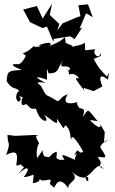

<svg xmlns="http://www.w3.org/2000/svg" viewBox="-20 -960 617 1026"><path d="M301 -106C269 -113 287 -123 283 -149C239 -138 261 -108 215 -126C196 -168 224 -172 176 -112C184 -116 166 -137 185 -189C203 -194 139 -246 199 -233L167 -239L62 -234L20 -239C21 -177 40 -210 13 -132C88 -171 70 -115 67 -76C86 -76 108 -83 80 -104C108 -36 128 -98 77 -29C125 -78 149 -67 107 -14C166 -15 164 -56 155 19C219 9 172 -16 202 4C236 8 265 -19 243 29C245 11 264 47 271 41C293 -11 320 10 345 46C341 8 410 7 364 -42C441 26 455 -48 451 10C419 -11 455 -23 464 -34C507 -81 513 -82 534 -56C484 -84 545 -70 502 -119C527 -129 570 -93 518 -169C518 -169 503 -180 559 -217C515 -171 550 -228 535 -264C536 -245 562 -223 511 -303C520 -292 526 -255 467 -311C463 -322 447 -321 502 -312C445 -381 456 -382 422 -335C436 -380 431 -374 403 -384C385 -413 392 -402 394 -415C381 -410 300 -389 342 -456C302 -444 303 -419 286 -420C216 -466 236 -430 198 -502C185 -512 159 -527 224 -517C162 -548 163 -558 231 -534C232 -602 226 -605 240 -567C293 -572 280 -576 318 -643C286 -578 335 -623 355 -594C336 -556 338 -623 350 -561C381 -579 421 -528 387 -544C391 -539 370 -550 433 -474L426 -491L480 -473L527 -498C503 -557 520 -564 557 -534C565 -589 562 -572 552 -551C497 -603 490 -631 481 -645C500 -655 526 -656 519 -676C505 -636 471 -678 490 -697C419 -692 437 -678 434 -731C391 -706 362 -724 358 -689C392 -732 335 -707 315 -753C310 -753 342 -708 326 -761C291 -724 251 -726 241 -704C266 -733 243 -741 185 -717C225 -712 149 -704 163 -716C170 -722 123 -675 101 -677C112 -667 146 -636 122 -669C93 -608 74 -617 74 -617C36 -620 38 -609 97 -586C19 -583 19 -577 16 -525C54 -468 63 -506 91 -463C82 -499 47 -432 81 -416C113 -444 52 -448 101 -442C75 -361 140 -423 121 -401C132 -400 141 -369 169 -381C183 -354 200 -345 176 -369C195 -303 254 -298 215 -347C271 -311 291 -280 284 -326C331 -257 314 -274 330 -291C352 -270 353 -260 360 -208C359 -266 408 -178 425 -150C397 -128 401 -186 377 -129C407 -153 381 -134 380 -106C319 -132 297 -146 325 -106ZM297 -832 246 -880 258 -940 208 -861 177 -928 104 -909 140 -842C162 -831 185 -820 208 -810L231 -818L265 -737L267 -752L355 -766L379 -751L419 -813L405 -807L440 -889L476 -868L450 -937L399 -932L410 -873L395 -869L314 -835L286 -797Z"/></svg>

Font: Asimov Aggro
Style: Condensed
Weight: 500
Designer: Google
Version: Version 2.000980; 2014